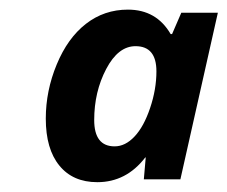

<svg xmlns="http://www.w3.org/2000/svg" viewBox="-20 -742 468 395"><path d="M180.2 -367.2Q129.9 -367.2 102.1 -401.4Q74.2 -435.5 74.2 -498Q74.2 -555.2 96.7 -609.4Q119.1 -663.6 156.7 -692.9Q194.3 -722.2 243.2 -722.2Q301.8 -722.2 331.1 -671.9H334L353 -715.8H428.2L351.1 -373H275.9L279.8 -418H278.8Q239.7 -367.2 180.2 -367.2ZM215.8 -440.9Q237.8 -440.9 256.8 -461.2Q275.9 -481.4 288.8 -519.8Q301.8 -558.1 301.8 -595.2Q301.8 -647 258.8 -647Q223.1 -647 198.5 -600.1Q173.8 -553.2 173.8 -495.1Q173.8 -440.9 215.8 -440.9Z"/></svg>

Font: Zoram GWebM
Style: Bold Italic
Weight: 700
Italic angle: -12°
Foundry: Ascender Corporation
Version: Version 1.000